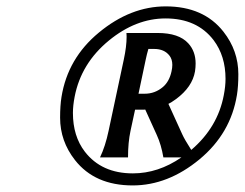

<svg xmlns="http://www.w3.org/2000/svg" viewBox="-20 -767 764 599"><path d="M412.1 -474.6H431.6Q463.4 -474.6 488.3 -495.6Q508.3 -512.7 515.1 -544.4Q517.6 -555.2 517.6 -564.5Q517.6 -582 508.8 -593.3Q492.7 -614.3 460.9 -614.3H442.9Q438 -597.7 434.6 -581.1ZM496.6 -709.5Q403.8 -709.5 319.8 -640.6Q232.9 -569.3 212.9 -465.3Q207.5 -437.5 207.5 -414.6Q207.5 -342.3 244.6 -293.9Q296.9 -226.1 394.5 -226.1Q473.6 -226.1 545.9 -275.9H489.7Q482.9 -315.9 469.2 -345.7L433.1 -425.3Q432.6 -424.8 420.9 -424.8H401.4L387.2 -358.9Q379.4 -322.8 379.4 -275.9H292Q308.6 -310.5 318.8 -358.9L366.2 -581.1Q375 -622.1 375 -652.3Q375 -658.2 374.5 -664.1H471.7Q538.1 -664.1 567.4 -631.8Q590.3 -606.9 590.3 -568.8Q590.3 -557.1 588.4 -544.4Q580.1 -495.6 529.3 -458Q514.6 -447.3 505.4 -442.9L548.3 -348.6Q555.7 -332 576.7 -299.3Q659.2 -369.6 678.2 -470.2Q683.6 -498 683.6 -521Q683.6 -592.3 646.5 -641.6Q594.7 -709.5 496.6 -709.5ZM497.1 -747.1Q615.2 -747.1 677.2 -668Q723.6 -608.9 723.6 -535.6Q723.6 -497.6 719.2 -470.7Q699.7 -350.6 602.5 -270Q503.9 -188.5 394 -188.5Q275.9 -188.5 213.9 -267.6Q167.5 -326.7 167.5 -399.9Q167.5 -438 171.9 -464.8Q191.4 -585.4 288.6 -665.5Q387.2 -747.1 497.1 -747.1Z"/></svg>

Font: Classica
Style: Book Oblique
Weight: 400
Italic angle: -12°
Designer: Wojciech Kalinowski "wmk69" (wmk69@o2.pl)
Foundry: Wojciech Kalinowski "wmk69" (wmk69@o2.pl)
Version: Version 2.1.1; 2021-05-14